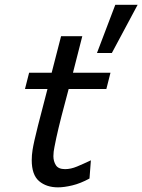

<svg xmlns="http://www.w3.org/2000/svg" viewBox="-20 -786 606 818"><path d="M367.2 -103 361.3 -25.4Q322.8 -4.4 287.8 3.9Q252.9 12.2 227.1 12.2Q177.7 12.2 146.5 -14.4Q115.2 -41 115.2 -104Q115.2 -125 118.7 -147Q123.5 -178.2 141.8 -250.7Q160.2 -323.2 186.3 -422.4Q212.4 -521.5 240.2 -631.8H330.6Q289.1 -466.8 257.1 -348.4Q225.1 -230 211.9 -159.2Q210 -149.9 208.7 -140.1Q207.5 -130.4 207.5 -120.6Q207.5 -99.1 218 -82.3Q228.5 -65.4 257.3 -65.4Q281.7 -65.4 308.6 -76.7Q335.4 -87.9 367.2 -103ZM86.4 -406.7 104 -476.1H450.7L433.1 -406.7ZM471.2 -765.6H566.4L456.5 -560.1H393.1Z"/></svg>

Font: Andika
Style: Italic
Weight: 400
Italic angle: -14°
Designer: Victor Gaultney, Annie Olsen, Julie Remington, Don Collingsworth, Eric Hays, Becca Hirsbrunner
Foundry: SIL International
Version: Version 6.101